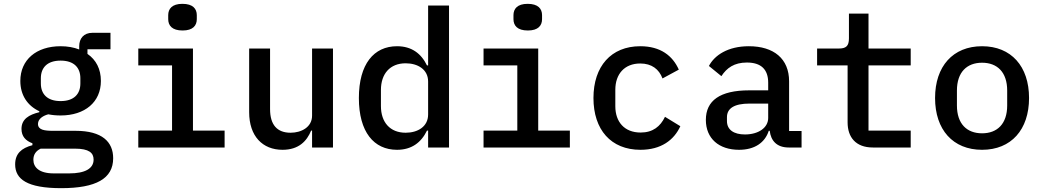

<svg xmlns="http://www.w3.org/2000/svg" viewBox="-20 -769 5440 1001"><path d="M570 56C570 -29 513 -87 374 -87H258C213 -87 178 -91 178 -123C178 -151 208 -167 232 -173C252 -169 273 -167 296 -167C423 -167 506 -237 506 -347C506 -409 481 -457 436 -488V-512H556V-598H462C416 -598 393 -568 393 -528V-511C365 -522 332 -528 296 -528C169 -528 86 -457 86 -347C86 -273 123 -218 185 -189V-184C131 -171 92 -148 92 -97C92 -58 114 -35 149 -22V-12C92 3 59 32 59 88C59 165 121 212 299 212C481 212 570 162 570 56ZM468 63C468 110 423 135 341 135H260C184 135 154 103 154 64C154 37 167 18 192 6H371C444 6 468 28 468 63ZM296 -242C226 -242 193 -279 193 -334V-361C193 -416 226 -453 296 -453C366 -453 399 -416 399 -361V-334C399 -279 366 -242 296 -242Z M932 -610C986 -610 1006 -636 1006 -669V-690C1006 -723 986 -749 931 -749C877 -749 857 -723 857 -690V-669C857 -636 877 -610 932 -610ZM701 0H1151V-88H986V-516H701V-428H877V-88H701Z M1607 0H1716V-516H1607V-166C1607 -106 1551 -77 1495 -77C1425 -77 1388 -118 1388 -200V-516H1279V-184C1279 -59 1349 12 1453 12C1538 12 1580 -34 1602 -88H1607Z M2212 0H2321V-740H2212V-428H2206C2176 -490 2126 -528 2050 -528C1929 -528 1851 -435 1851 -258C1851 -81 1929 12 2050 12C2126 12 2176 -26 2206 -88H2212ZM2095 -77C2013 -77 1966 -132 1966 -216V-300C1966 -384 2013 -439 2095 -439C2158 -439 2212 -407 2212 -344V-172C2212 -109 2158 -77 2095 -77Z M2732 -610C2786 -610 2806 -636 2806 -669V-690C2806 -723 2786 -749 2731 -749C2677 -749 2657 -723 2657 -690V-669C2657 -636 2677 -610 2732 -610ZM2501 0H2951V-88H2786V-516H2501V-428H2677V-88H2501Z M3319 12C3427 12 3494 -39 3527 -111L3447 -160C3423 -110 3384 -78 3320 -78C3235 -78 3188 -134 3188 -215V-301C3188 -383 3236 -438 3318 -438C3378 -438 3416 -408 3434 -360L3519 -406C3487 -478 3424 -528 3318 -528C3166 -528 3074 -423 3074 -258C3074 -93 3165 12 3319 12Z M4159 0V-86H4094V-345C4094 -463 4014 -528 3884 -528C3775 -528 3705 -481 3676 -425L3741 -372C3769 -415 3808 -443 3874 -443C3948 -443 3985 -407 3985 -338V-298H3886C3733 -298 3660 -244 3660 -144C3660 -47 3728 12 3833 12C3914 12 3968 -25 3988 -87H3993C3999 -35 4030 0 4092 0ZM3864 -68C3806 -68 3770 -92 3770 -138V-158C3770 -204 3808 -229 3888 -229H3985V-154C3985 -103 3934 -68 3864 -68Z M4728 0V-88H4508V-428H4728V-516H4508V-698H4406V-569C4406 -529 4391 -516 4353 -516H4240V-428H4399V-131C4399 -54 4441 0 4531 0Z M5100 12C5252 12 5345 -93 5345 -258C5345 -423 5252 -528 5100 -528C4948 -528 4855 -423 4855 -258C4855 -93 4948 12 5100 12ZM5100 -74C5021 -74 4969 -123 4969 -219V-297C4969 -393 5021 -442 5100 -442C5179 -442 5231 -393 5231 -297V-219C5231 -123 5179 -74 5100 -74Z"/></svg>

Font: IBM Plex Mono Medm
Style: Regular
Weight: 500
Monospace: yes
Designer: Mike Abbink, Paul van der Laan, Pieter van Rosmalen
Foundry: Bold Monday
Version: Version 2.004